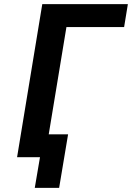

<svg xmlns="http://www.w3.org/2000/svg" viewBox="-20 -755 640 922"><path d="M147 147 172 0H62L183 -735H594L576 -625H299L214 -110H307L264 147Z"/></svg>

Font: Iosevka XBd Ex Obl
Style: Regular
Weight: 800
Width: 7
Italic angle: -9°
Monospace: yes
Designer: Belleve Invis
Foundry: Belleve Invis
Version: Version 32.5.0; ttfautohint (v1.8.4)